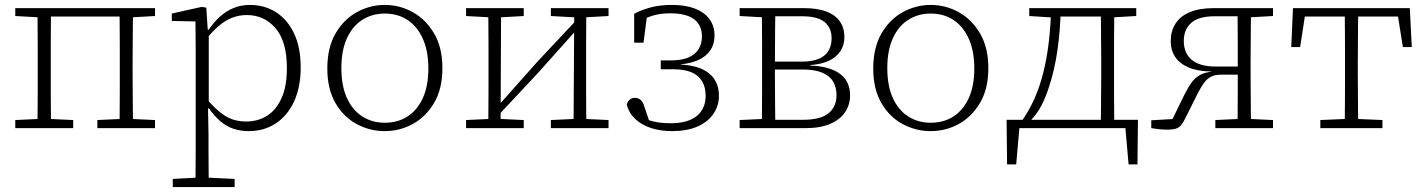

<svg xmlns="http://www.w3.org/2000/svg" viewBox="-20 -520 5780 779"><path d="M132 0Q132 -30 132.5 -67Q133 -104 133 -143Q133 -182 133 -216V-271Q133 -306 133 -344.5Q133 -383 132.5 -420.5Q132 -458 132 -487H187Q187 -458 186.5 -420.5Q186 -383 186 -344.5Q186 -306 186 -271V-216Q186 -182 186 -143Q186 -104 186.5 -67Q187 -30 187 0ZM465 0Q465 -30 465.5 -67Q466 -104 466 -143Q466 -182 466 -216V-271Q466 -306 466 -344.5Q466 -383 465.5 -420.5Q465 -458 465 -487H520Q519 -458 519 -420.5Q519 -383 518.5 -344.5Q518 -306 518 -271V-216Q518 -182 518.5 -143Q519 -104 519 -67Q519 -30 520 0ZM42 0V-33L151 -38H169L277 -33V0ZM375 0V-33L484 -38H502L609 -33V0ZM42 -455V-487H162V-449H151ZM490 -449V-487H609V-455L502 -449ZM165 -453V-487H486V-453Z M681 239V206L791 200H809L932 206V239ZM773 239Q773 206 773.5 169.5Q774 133 774 95.5Q774 58 774 23V-265Q774 -296 774 -324.5Q774 -353 773.5 -380.5Q773 -408 773 -433L677 -435V-465L798 -492L817 -489L823 -398L827 -396V-86L824 -82L826 26Q826 60 826 97.5Q826 135 826.5 171Q827 207 827 239ZM990 12Q955 12 926 2Q897 -8 873 -29Q849 -50 828 -80H806L810 -129Q852 -77 890 -52Q928 -27 979 -27Q1026 -27 1063 -50Q1100 -73 1122 -121Q1144 -169 1144 -244Q1144 -352 1098 -405.5Q1052 -459 981 -459Q949 -459 920.5 -447.5Q892 -436 865.5 -413Q839 -390 810 -353L805 -400H827Q849 -432 874 -454Q899 -476 929 -488Q959 -500 994 -500Q1054 -500 1100.5 -470Q1147 -440 1173.5 -383.5Q1200 -327 1200 -247Q1200 -166 1173 -108Q1146 -50 1098.5 -19Q1051 12 990 12Z M1541 12Q1481 12 1427.5 -16.5Q1374 -45 1341 -102Q1308 -159 1308 -242Q1308 -326 1341 -383.5Q1374 -441 1427.5 -470.5Q1481 -500 1541 -500Q1602 -500 1655 -470.5Q1708 -441 1741.5 -384Q1775 -327 1775 -243Q1775 -160 1741.5 -103Q1708 -46 1655 -17Q1602 12 1541 12ZM1541 -22Q1594 -22 1633.5 -47.5Q1673 -73 1695.5 -122Q1718 -171 1718 -242Q1718 -313 1695.5 -363Q1673 -413 1633.5 -439Q1594 -465 1541 -465Q1490 -465 1450 -439.5Q1410 -414 1387.5 -364.5Q1365 -315 1365 -244Q1365 -172 1387.5 -122.5Q1410 -73 1450 -47.5Q1490 -22 1541 -22Z M1871 0V-33L1979 -38H1998L2105 -33V0ZM2215 0V-33L2323 -38H2341L2449 -33V0ZM1961 0Q1961 -30 1961.5 -67Q1962 -104 1962 -143Q1962 -182 1962 -216V-271Q1962 -306 1962 -344.5Q1962 -383 1961.5 -420.5Q1961 -458 1961 -487H2013L2011 0ZM1999 -49 1986 -86H1997L2158 -267L2320 -440L2332 -401H2321L2160 -221ZM2307 0 2310 -487H2359Q2359 -458 2358.5 -420.5Q2358 -383 2358 -344.5Q2358 -306 2358 -271V-216Q2358 -182 2358 -143Q2358 -104 2358.5 -67Q2359 -30 2359 0ZM1871 -455V-487H2105V-455L1998 -449H1980ZM2215 -455V-487H2449V-455L2341 -449H2323Z M2707 12Q2660 12 2621.5 -0.5Q2583 -13 2557.5 -37Q2532 -61 2523 -95Q2525 -104 2529.5 -110Q2534 -116 2540.5 -119.5Q2547 -123 2556 -123Q2571 -123 2580.5 -113.5Q2590 -104 2594 -88L2620 -12L2575 -49Q2599 -35 2630 -27.5Q2661 -20 2701 -20Q2771 -20 2807 -49.5Q2843 -79 2843 -132Q2843 -165 2829 -189.5Q2815 -214 2786 -226.5Q2757 -239 2711 -239H2661V-275H2703Q2745 -275 2772.5 -286.5Q2800 -298 2814 -320Q2828 -342 2828 -372Q2828 -418 2796 -442Q2764 -466 2699 -466Q2662 -466 2633.5 -458Q2605 -450 2580 -436L2606 -463L2591 -347H2553V-464Q2580 -479 2618.5 -489.5Q2657 -500 2706 -500Q2788 -500 2833.5 -467Q2879 -434 2879 -376Q2879 -341 2862 -316Q2845 -291 2814.5 -277Q2784 -263 2742 -259L2743 -258Q2779 -256 2807.5 -247.5Q2836 -239 2856 -223Q2876 -207 2886.5 -184Q2897 -161 2897 -131Q2897 -91 2874.5 -58Q2852 -25 2809.5 -6.5Q2767 12 2707 12Z M2981 0V-33L3090 -38L3104 -34H3239Q3309 -34 3341.5 -60.5Q3374 -87 3374 -134Q3374 -165 3360.5 -188.5Q3347 -212 3316.5 -225Q3286 -238 3236 -238H3104V-270H3232Q3295 -270 3324.5 -294.5Q3354 -319 3354 -365Q3354 -407 3325.5 -430.5Q3297 -454 3234 -454H3104L3090 -449L2981 -455V-487H3242Q3297 -487 3333.5 -473Q3370 -459 3388 -432.5Q3406 -406 3406 -370Q3406 -338 3390.5 -313.5Q3375 -289 3344 -274Q3313 -259 3267 -256L3268 -254Q3347 -251 3388 -220.5Q3429 -190 3429 -133Q3429 -96 3409.5 -66Q3390 -36 3349.5 -18Q3309 0 3247 0ZM3071 0Q3071 -30 3071.5 -67Q3072 -104 3072 -143Q3072 -182 3072 -216V-271Q3072 -306 3072 -344.5Q3072 -383 3071.5 -420.5Q3071 -458 3071 -487H3126Q3125 -458 3125 -420Q3125 -382 3124.5 -341Q3124 -300 3124 -261V-216Q3124 -182 3124.5 -143Q3125 -104 3125 -67Q3125 -30 3126 0Z M3756 12Q3696 12 3642.5 -16.5Q3589 -45 3556 -102Q3523 -159 3523 -242Q3523 -326 3556 -383.5Q3589 -441 3642.5 -470.5Q3696 -500 3756 -500Q3817 -500 3870 -470.5Q3923 -441 3956.5 -384Q3990 -327 3990 -243Q3990 -160 3956.5 -103Q3923 -46 3870 -17Q3817 12 3756 12ZM3756 -22Q3809 -22 3848.5 -47.5Q3888 -73 3910.5 -122Q3933 -171 3933 -242Q3933 -313 3910.5 -363Q3888 -413 3848.5 -439Q3809 -465 3756 -465Q3705 -465 3665 -439.5Q3625 -414 3602.5 -364.5Q3580 -315 3580 -244Q3580 -172 3602.5 -122.5Q3625 -73 3665 -47.5Q3705 -22 3756 -22Z M4571 0H4091L4118 -24L4103 147H4066L4064 -34H4597L4595 147H4559L4544 -24ZM4446 0Q4447 -30 4447 -67Q4447 -104 4447.5 -143Q4448 -182 4448 -216V-271Q4448 -306 4447.5 -344.5Q4447 -383 4447 -420.5Q4447 -458 4446 -487H4501Q4501 -458 4500.5 -420.5Q4500 -383 4500 -344.5Q4500 -306 4500 -271V-216Q4500 -182 4500 -143Q4500 -104 4500.5 -67Q4501 -30 4501 0ZM4156 -455V-487H4264V-449H4250ZM4471 -449V-487H4590V-455L4484 -449ZM4123 -25Q4154 -68 4176.5 -118.5Q4199 -169 4213.5 -227.5Q4228 -286 4235.5 -351.5Q4243 -417 4245 -487H4284Q4282 -399 4270.5 -317.5Q4259 -236 4236 -167Q4223 -126 4206 -93Q4189 -60 4165 -35V-9ZM4261 -453V-487H4468V-453Z M4904 -487H5145V-455L5037 -449L5023 -454H4908Q4843 -454 4813 -427Q4783 -400 4783 -354Q4783 -304 4815.5 -277Q4848 -250 4914 -250H5022V-217H4934Q4909 -217 4893 -208.5Q4877 -200 4864.5 -183Q4852 -166 4838 -138L4790 -42Q4782 -25 4773.5 -14Q4765 -3 4752 1.5Q4739 6 4715 6Q4697 6 4681 4Q4665 2 4651 0V-32L4756 -38L4730 -22L4784 -133Q4801 -167 4815.5 -186.5Q4830 -206 4849 -216Q4868 -226 4895 -229L4893 -230Q4838 -231 4802 -246.5Q4766 -262 4748 -289Q4730 -316 4730 -354Q4730 -393 4749 -423.5Q4768 -454 4807 -470.5Q4846 -487 4904 -487ZM5001 0Q5001 -30 5001.5 -67.5Q5002 -105 5002 -146Q5002 -187 5002 -225V-256Q5002 -298 5002 -340Q5002 -382 5001.5 -420Q5001 -458 5001 -487H5056Q5055 -458 5055 -420.5Q5055 -383 5054.5 -344.5Q5054 -306 5054 -271V-216Q5054 -182 5054.5 -143Q5055 -104 5055 -67Q5055 -30 5056 0ZM4911 0V-33L5020 -38H5038L5145 -33V0Z M5219 -329 5226 -487H5700L5708 -329H5672L5648 -478L5674 -453H5252L5278 -478L5255 -329ZM5337 0V-33L5454 -38H5472L5589 -33V0ZM5436 0Q5436 -30 5436.5 -67Q5437 -104 5437 -143Q5437 -182 5437 -216V-271Q5437 -306 5437 -344.5Q5437 -383 5436.5 -420.5Q5436 -458 5436 -487H5491Q5490 -458 5490 -420.5Q5490 -383 5489.5 -344.5Q5489 -306 5489 -271V-216Q5489 -182 5489.5 -143Q5490 -104 5490 -67Q5490 -30 5491 0Z"/></svg>

Font: Source Serif 4 Light
Style: Regular
Weight: 300
Designer: Frank Grießhammer
Foundry: Adobe Systems Incorporated
Version: Version 4.004;hotconv 1.0.116;makeotfexe 2.5.65601